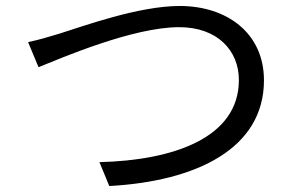

<svg xmlns="http://www.w3.org/2000/svg" viewBox="-20 -640 996 643"><path d="M74 -499 109 -415C184 -445 424 -549 580 -549C708 -549 780 -471 780 -372C780 -178 560 -103 313 -97L346 -17C639 -33 864 -143 864 -371C864 -530 739 -620 582 -620C444 -620 258 -552 178 -527C142 -516 108 -506 74 -499Z"/></svg>

Font: Kinto Sans
Style: Regular
Weight: 400
Designer: Authors: Ryoko NISHIZUKA  (kana & ideographs); Paul D. Hunt (Latin, Greek & Cyrillic); Wenlong ZHANG  (bopomofo); Sandol
Foundry: Adobe Systems Incorporated, ookami Inc.
Version: Version 0.001